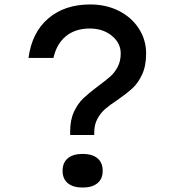

<svg xmlns="http://www.w3.org/2000/svg" viewBox="-20 -836 790 862"><path d="M295 -230V-246Q295 -298 312.5 -335Q330 -372 355 -395.5Q380 -419 420 -449Q454 -474 474.5 -492Q495 -510 508.5 -536Q522 -562 522 -596Q522 -643 482 -675.5Q442 -708 383 -708Q318 -708 276 -673.5Q234 -639 220 -576H108Q123 -690 196.5 -753Q270 -816 385 -816Q457 -816 514 -787Q571 -758 603.5 -707.5Q636 -657 636 -596Q636 -540 618 -501.5Q600 -463 575 -440Q550 -417 507 -387Q472 -364 451.5 -346Q431 -328 417 -302Q403 -276 403 -240V-230ZM261 -69Q261 -106 284.5 -125.5Q308 -145 351 -145Q394 -145 417.5 -125.5Q441 -106 441 -69Q441 -33 417.5 -13.5Q394 6 351 6Q308 6 284.5 -13.5Q261 -33 261 -69Z"/></svg>

Font: Martian Mono sWd Rg
Style: Regular
Weight: 400
Width: 6
Monospace: yes
Designer: Roman Shamin
Foundry: Evil Martians
Version: Version 1.000